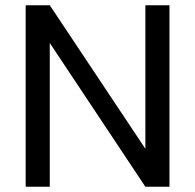

<svg xmlns="http://www.w3.org/2000/svg" viewBox="-20 -713 744 733"><path d="M627 -693V0H535L170 -549V0H78V-693H170L535 -145V-693Z"/></svg>

Font: Parkinsans
Style: Regular
Weight: 400
Designer: Red Stone, Indian Type Foundry
Foundry: Indian Type Foundry
Version: Version 1.000